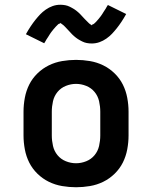

<svg xmlns="http://www.w3.org/2000/svg" viewBox="-20 -780 640 808"><path d="M300 8Q271 8 241.5 3Q212 -2 185.5 -15Q159 -28 137.5 -49Q116 -70 103 -96Q90 -122 84.5 -151.5Q79 -181 79 -210V-310Q79 -339 84.5 -368.5Q90 -398 103 -424Q116 -450 137.5 -471Q159 -492 185.5 -505Q212 -518 241.5 -523Q271 -528 300 -528Q329 -528 358.5 -523Q388 -518 414.5 -505Q441 -492 462.5 -471Q484 -450 497 -424Q510 -398 515.5 -368.5Q521 -339 521 -310V-210Q521 -181 515.5 -151.5Q510 -122 497 -96Q484 -70 462.5 -49Q441 -28 414.5 -15Q388 -2 358.5 3Q329 8 300 8ZM300 -93Q322 -93 343 -101.5Q364 -110 378 -127Q392 -144 397 -166Q402 -188 402 -210V-310Q402 -332 397 -354Q392 -376 378 -393Q364 -410 343 -418.5Q322 -427 300 -427Q278 -427 257 -418.5Q236 -410 222 -393Q208 -376 203 -354Q198 -332 198 -310V-210Q198 -188 203 -166Q208 -144 222 -127Q236 -110 257 -101.5Q278 -93 300 -93ZM366 -597Q361 -597 355.5 -597.5Q350 -598 345 -599Q340 -600 335.5 -601.5Q331 -603 326 -605.5Q321 -608 316.5 -610.5Q312 -613 308 -615.5Q304 -618 299.5 -621.5Q295 -625 291 -628.5Q287 -632 283.5 -635.5Q280 -639 277 -642.5Q274 -646 270.5 -649.5Q267 -653 263 -657.5Q259 -662 255 -666Q251 -670 248 -673Q245 -676 239.5 -679.5Q234 -683 234 -684Q234 -681 230.5 -680.5Q227 -680 224.5 -677.5Q222 -675 219 -672Q216 -669 214.5 -667.5Q213 -666 211.5 -664Q210 -662 208 -660Q206 -658 204.5 -656Q203 -654 201 -651.5Q199 -649 197 -646.5Q195 -644 193 -641Q191 -638 189 -635Q187 -632 185 -628.5Q183 -625 180.5 -621.5Q178 -618 175.5 -614Q173 -610 171 -606Q169 -602 166 -598L89 -636Q99 -654 109 -669Q119 -684 129 -696.5Q139 -709 149 -719.5Q159 -730 172.5 -739.5Q186 -749 201.5 -754.5Q217 -760 234 -760Q239 -760 244.5 -759.5Q250 -759 255 -758Q260 -757 264.5 -755.5Q269 -754 274 -751.5Q279 -749 283.5 -746.5Q288 -744 292 -741.5Q296 -739 300.5 -735.5Q305 -732 309 -728.5Q313 -725 316.5 -721.5Q320 -718 323 -714.5Q326 -711 329.5 -707.5Q333 -704 337 -699.5Q341 -695 345 -691.5Q349 -688 352 -684.5Q355 -681 360.5 -677.5Q366 -674 366 -673Q366 -676 369.5 -677Q373 -678 375.5 -680Q378 -682 381 -685Q384 -688 385.5 -689.5Q387 -691 388.5 -693Q390 -695 392 -697Q394 -699 395.5 -701Q397 -703 399 -705.5Q401 -708 403 -710.5Q405 -713 407 -716Q409 -719 411 -722Q413 -725 415 -728.5Q417 -732 419.5 -735.5Q422 -739 424.5 -743Q427 -747 429 -751Q431 -755 434 -759L511 -721Q501 -703 491 -688Q481 -673 471 -660.5Q461 -648 451 -637.5Q441 -627 427.5 -617.5Q414 -608 398.5 -602.5Q383 -597 366 -597Z"/></svg>

Font: Iosevka Etoile
Style: Bold
Weight: 700
Designer: Belleve Invis
Foundry: Belleve Invis
Version: Version 28.1.0; ttfautohint (v1.8.4)